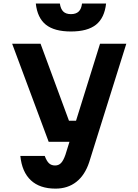

<svg xmlns="http://www.w3.org/2000/svg" viewBox="-20 -864 790 1102"><path d="M212.7 -613.1 375.9 -171H468.6L432.3 -50H259.4L49.7 -613.1ZM298.4 218.6Q208.5 218.6 157.2 170.9Q106 123.1 96.7 31H236.8Q247.8 60.7 261.4 73.2Q274.9 85.8 296.3 85.8Q317 85.8 330.6 71.4Q344.1 57.1 355.5 24.4L554.2 -613.1H705L491.9 66.9Q467.3 141.4 418 180Q368.8 218.6 298.4 218.6ZM387.2 -782.9Q416 -782.9 431.6 -797.8Q447.1 -812.7 450.8 -843.8H588.9Q579.9 -761.3 531.2 -722.3Q482.4 -683.3 387.2 -683.3Q292 -683.3 243.2 -722.3Q194.5 -761.3 185.5 -843.8H323.6Q327.9 -812.7 343.2 -797.8Q358.4 -782.9 387.2 -782.9Z"/></svg>

Font: Martian Mono sWd Rg
Style: Regular
Weight: 400
Width: 6
Monospace: yes
Designer: Roman Shamin
Foundry: Evil Martians
Version: Version 1.000